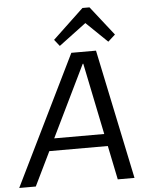

<svg xmlns="http://www.w3.org/2000/svg" viewBox="-91 -984 791 1033"><g transform="rotate(-5 304.5 -467.5)"><path d="M313.1 -700H446.3L593 0H502.6L372 -635.8H369L59.9 0H-29.6ZM140.3 -249.5H491.7L483.1 -183.4H130.8ZM226.7 -777.5 393.7 -935.1H431.7L555.4 -777.5L516.5 -742.3L383.7 -870.7H425.9L254.6 -742.3Z"/></g></svg>

Font: Pathway Extreme 8pt Thin 12pt
Style: Italic
Weight: 100
Italic angle: -8°
Version: Version 1.001;gftools[0.9.26]